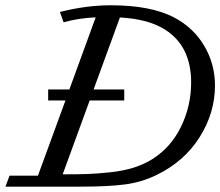

<svg xmlns="http://www.w3.org/2000/svg" viewBox="-38 -696 821 716"><path d="M-17.6 0 -2.4 -41H103.5L206.1 -321.3H141.6V-362.3H220.7L318.8 -631.3Q253.4 -628.4 199.2 -612.8L185.5 -651.4Q283.7 -676.3 375.5 -676.3Q524.4 -676.3 611.3 -630.9Q683.6 -592.8 723.6 -525.1Q763.7 -457.5 763.7 -377Q763.7 -275.4 706.5 -184.6Q649.4 -93.8 545.9 -43.5Q489.3 -16.1 427.2 -8.1Q365.2 0 263.7 0ZM425.3 -321.3H296.4L195.8 -45.9Q253.4 -45.9 288.6 -47.1Q323.7 -48.3 372.6 -53.5Q421.4 -58.6 460.2 -70.8Q499 -83 530.8 -103Q600.1 -147 637.5 -224.4Q674.8 -301.8 674.8 -388.2Q674.8 -523.9 577.6 -585.4Q516.1 -625 409.2 -630.9L311 -362.3H425.3Z"/></svg>

Font: Elstob 6pt
Style: Italic
Weight: 400
Italic angle: -20°
Designer: Peter S. Baker
Version: Version 1.015